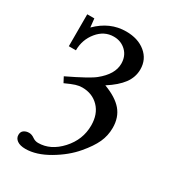

<svg xmlns="http://www.w3.org/2000/svg" viewBox="-170 -543 778 870"><g transform="rotate(30 218.5 -108.5)"><path d="M101.6 236.3Q73.2 236.3 57.9 225.3Q42.5 214.4 42.5 196.8Q42.5 180.2 53.7 172.4Q64.9 164.6 80.6 164.6Q94.7 164.6 108.9 174.8Q122.1 184.1 137.7 184.1Q202.6 184.1 254.9 127Q307.1 69.8 307.1 -4.4Q307.1 -64 273.2 -98.9Q239.3 -133.8 186.5 -133.8Q170.4 -133.8 152.8 -128.4Q135.3 -123 102.5 -107.9L87.9 -135.7Q195.8 -187.5 223.1 -210Q285.2 -259.8 285.2 -314.9Q285.2 -355 259.3 -379.9Q233.4 -404.8 195.3 -404.8Q145.5 -404.8 111.1 -362.8Q76.7 -320.8 76.7 -265.1H39.6V-432.1H76.7L81.5 -387.2Q147.5 -453.1 231.9 -453.1Q294.4 -453.1 333.7 -420.7Q373 -388.2 373 -335.9Q373 -295.4 347.9 -261.2Q322.8 -227.1 271.5 -194.3Q335.9 -170.4 366.5 -134.5Q397 -98.6 397 -43.9Q397 -2.9 380.4 33.2Q363.8 69.3 327.1 112.3Q286.6 160.6 222.2 198.5Q157.7 236.3 101.6 236.3Z"/></g></svg>

Font: Elstob 10pt
Style: Regular
Weight: 400
Designer: Peter S. Baker
Version: Version 1.015